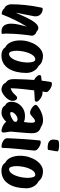

<svg xmlns="http://www.w3.org/2000/svg" viewBox="926 -1782 870 2763"><g transform="rotate(90 1361.5 -400.0)"><path d="M438 14Q371 14 345.5 -25Q320 -64 320 -125Q320 -172 332 -228.5Q344 -285 360 -343H358Q308 -262 265 -173.5Q222 -85 185 11Q131 11 101 -26Q70 -40 55.5 -67.5Q41 -95 41 -126Q41 -218 52 -329Q63 -440 89 -560Q92 -579 110 -579Q137 -579 161 -566.5Q185 -554 200 -531Q215 -508 215 -477Q215 -472 215 -466Q215 -460 213 -454L163 -196H165Q190 -253 215.5 -309.5Q241 -366 267.5 -412.5Q294 -459 323 -487.5Q352 -516 383 -516Q408 -516 436 -490Q464 -482 478.5 -463.5Q493 -445 493 -423Q493 -420 493 -417Q493 -414 492 -411Q488 -389 483 -349.5Q478 -310 473.5 -260.5Q469 -211 466 -157.5Q463 -104 463 -54Q463 -38 464.5 -22Q466 -6 468 8Q453 14 438 14Z M774 15Q741 15 710.5 2.5Q680 -10 661 -40Q613 -63 587 -120Q561 -177 561 -253Q561 -319 579 -378.5Q597 -438 628 -484Q659 -530 699.5 -556.5Q740 -583 785 -583Q823 -583 861 -569.5Q899 -556 927 -521Q976 -496 1002.5 -448Q1029 -400 1029 -343Q1029 -270 1014 -205Q999 -140 968 -90.5Q937 -41 889 -13Q841 15 774 15ZM754 -95Q784 -95 807 -121Q830 -147 846 -187.5Q862 -228 870.5 -275Q879 -322 879 -364Q879 -410 868.5 -441Q858 -472 835 -472Q805 -472 782 -446Q759 -420 743 -379.5Q727 -339 718.5 -292Q710 -245 710 -203Q710 -157 721 -126Q732 -95 754 -95Z M1268 15Q1246 15 1215.5 1.5Q1185 -12 1170 -46Q1144 -62 1131 -89.5Q1118 -117 1118 -154Q1118 -178 1119 -224Q1120 -270 1122.5 -330Q1125 -390 1130 -456Q1103 -468 1081.5 -491.5Q1060 -515 1060 -530Q1060 -542 1064.5 -549Q1069 -556 1082 -557Q1110 -561 1140 -564Q1144 -596 1148 -626Q1152 -656 1157 -685Q1160 -701 1166 -706.5Q1172 -712 1183 -712Q1213 -712 1241.5 -697Q1270 -682 1288.5 -663Q1307 -644 1305 -632Q1300 -602 1297 -576Q1311 -576 1323 -576Q1338 -576 1358.5 -567.5Q1379 -559 1398 -546Q1417 -533 1430 -518.5Q1443 -504 1443 -492Q1443 -474 1434 -469Q1425 -464 1406 -464Q1389 -464 1354 -461.5Q1319 -459 1280 -456Q1269 -371 1260.5 -287Q1252 -203 1249 -118Q1287 -129 1310 -148.5Q1333 -168 1347.5 -185.5Q1362 -203 1375 -208Q1381 -211 1388 -211Q1406 -211 1418.5 -193Q1431 -175 1431 -148Q1431 -118 1413.5 -89Q1396 -60 1369 -36.5Q1342 -13 1315 1Q1288 15 1268 15Z M1601 14Q1570 14 1542.5 3.5Q1515 -7 1498 -37Q1467 -54 1455.5 -75.5Q1444 -97 1444 -124Q1444 -182 1471.5 -227Q1499 -272 1545 -298Q1591 -324 1646 -324Q1669 -324 1690.5 -321.5Q1712 -319 1735 -308Q1738 -328 1742 -358Q1746 -388 1746 -414Q1746 -437 1741.5 -452.5Q1737 -468 1724 -468Q1707 -468 1692 -457.5Q1677 -447 1662.5 -432.5Q1648 -418 1632.5 -407.5Q1617 -397 1599 -397Q1579 -397 1552.5 -411Q1526 -425 1507 -444.5Q1488 -464 1488 -479Q1488 -489 1507 -506Q1526 -523 1558 -541Q1590 -559 1629 -571.5Q1668 -584 1708 -584Q1734 -584 1759 -577Q1784 -570 1806 -554Q1854 -540 1875.5 -509Q1897 -478 1897 -419Q1897 -401 1893.5 -356Q1890 -311 1885 -251.5Q1880 -192 1874 -128Q1873 -104 1879.5 -72.5Q1886 -41 1886 -18Q1886 -4 1881 5Q1876 14 1862 14Q1844 14 1819 5.5Q1794 -3 1770 -18.5Q1746 -34 1731 -54Q1705 -25 1671 -5.5Q1637 14 1601 14ZM1611 -111Q1627 -111 1650 -120Q1673 -129 1695 -142.5Q1717 -156 1730 -169L1732 -200Q1715 -217 1692 -217Q1670 -217 1647 -202.5Q1624 -188 1608 -167.5Q1592 -147 1592 -128Q1592 -118 1597.5 -114.5Q1603 -111 1611 -111Z M2091 14Q2065 14 2036.5 4Q2008 -6 1988.5 -25Q1969 -44 1969 -71Q1969 -87 1971 -128Q1973 -169 1976 -223.5Q1979 -278 1983 -336.5Q1987 -395 1992 -448Q1997 -501 2001 -538Q2002 -546 2011 -548.5Q2020 -551 2026 -551Q2049 -551 2077 -538Q2105 -525 2125.5 -505Q2146 -485 2146 -463Q2146 -450 2142 -411.5Q2138 -373 2132.5 -320Q2127 -267 2121.5 -209Q2116 -151 2112 -96.5Q2108 -42 2108 -2Q2108 3 2104 8.5Q2100 14 2091 14ZM2105 -650Q2072 -650 2044.5 -657.5Q2017 -665 2001.5 -685Q1986 -705 1988 -742Q1990 -761 1993.5 -783.5Q1997 -806 2019 -811Q2031 -813 2048 -814Q2065 -815 2078 -815Q2106 -815 2140 -806Q2157 -802 2157 -793Q2157 -770 2150 -739Q2143 -708 2135 -654Q2119 -650 2105 -650Z M2434 15Q2401 15 2370.5 2.5Q2340 -10 2321 -40Q2273 -63 2247 -120Q2221 -177 2221 -253Q2221 -319 2239 -378.5Q2257 -438 2288 -484Q2319 -530 2359.5 -556.5Q2400 -583 2445 -583Q2483 -583 2521 -569.5Q2559 -556 2587 -521Q2636 -496 2662.5 -448Q2689 -400 2689 -343Q2689 -270 2674 -205Q2659 -140 2628 -90.5Q2597 -41 2549 -13Q2501 15 2434 15ZM2414 -95Q2444 -95 2467 -121Q2490 -147 2506 -187.5Q2522 -228 2530.5 -275Q2539 -322 2539 -364Q2539 -410 2528.5 -441Q2518 -472 2495 -472Q2465 -472 2442 -446Q2419 -420 2403 -379.5Q2387 -339 2378.5 -292Q2370 -245 2370 -203Q2370 -157 2381 -126Q2392 -95 2414 -95Z"/></g></svg>

Font: Protest Riot
Style: Regular
Weight: 400
Designer: Octavio Pardo
Foundry: Ashler Design
Version: Version 2.005; ttfautohint (v1.8.4.7-5d5b)